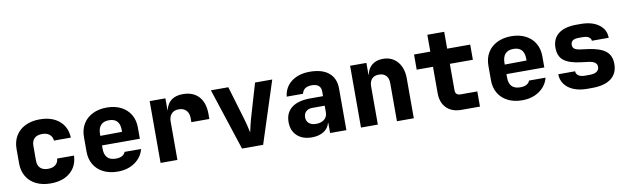

<svg xmlns="http://www.w3.org/2000/svg" viewBox="-44 -1187 5488 1683"><g transform="rotate(-10 2700.0 -345.0)"><path d="M60 -210V-340Q60 -406 90 -456Q120 -506 175 -533Q230 -560 303 -560Q412 -560 477 -505Q542 -450 546 -355H396Q393 -390 368.5 -410Q344 -430 303 -430Q258 -430 234 -407Q210 -384 210 -340V-210Q210 -166 234 -143Q258 -120 303 -120Q344 -120 368.5 -139.5Q393 -159 396 -195H546Q542 -100 477 -45Q412 10 303 10Q230 10 175 -17Q120 -44 90 -94Q60 -144 60 -210Z M1140 -240H803V-210Q803 -105 903 -105Q938 -105 959.5 -117Q981 -129 988 -150H1135Q1117 -78 1053.5 -34Q990 10 901 10Q828 10 773.5 -17.5Q719 -45 689.5 -94.5Q660 -144 660 -210V-340Q660 -406 689.5 -455.5Q719 -505 773.5 -532.5Q828 -560 901 -560Q973 -560 1027 -532.5Q1081 -505 1110.5 -455.5Q1140 -406 1140 -340ZM803 -325 997 -327V-342Q997 -447 901 -447Q852 -447 827.5 -419.5Q803 -392 803 -340Z M1770 -350V-305H1610V-340Q1610 -385 1586 -410Q1562 -435 1520 -435Q1478 -435 1455 -410Q1432 -385 1432 -340V0H1282V-550H1422V-445H1424Q1437 -502 1476 -531Q1515 -560 1578 -560Q1669 -560 1719.5 -505Q1770 -450 1770 -350Z M2007 0 1827 -550H1982L2074 -241Q2088 -193 2102 -127Q2116 -192 2129 -240L2220 -550H2373L2195 0Z M2936 -370V0H2791V-90H2788Q2776 -43 2733.5 -16.5Q2691 10 2629 10Q2546 10 2497.5 -35Q2449 -80 2449 -157Q2449 -240 2506.5 -284.5Q2564 -329 2672 -329H2786V-370Q2786 -440 2704 -440Q2667 -440 2645 -424.5Q2623 -409 2617 -380H2472Q2481 -463 2544.5 -511.5Q2608 -560 2708 -560Q2818 -560 2877 -510.5Q2936 -461 2936 -370ZM2786 -185V-244H2675Q2640 -244 2619.5 -224.5Q2599 -205 2599 -173Q2599 -139 2622 -119.5Q2645 -100 2685 -100Q2731 -100 2758.5 -123Q2786 -146 2786 -185Z M3536 -355V0H3386V-340Q3386 -383 3363.5 -406.5Q3341 -430 3300 -430Q3260 -430 3238 -406.5Q3216 -383 3216 -340V0H3066V-550H3211V-445H3214Q3224 -499 3262 -529.5Q3300 -560 3359 -560Q3439 -560 3487.5 -504Q3536 -448 3536 -355Z M3960 0Q3876 0 3828 -48Q3780 -96 3780 -180V-415H3635V-550H3780V-700H3930V-550H4135V-415H3930V-180Q3930 -158 3941.5 -146.5Q3953 -135 3975 -135H4125V0Z M4740 -240H4403V-210Q4403 -105 4503 -105Q4538 -105 4559.5 -117Q4581 -129 4588 -150H4735Q4717 -78 4653.5 -34Q4590 10 4501 10Q4428 10 4373.5 -17.5Q4319 -45 4289.5 -94.5Q4260 -144 4260 -210V-340Q4260 -406 4289.5 -455.5Q4319 -505 4373.5 -532.5Q4428 -560 4501 -560Q4573 -560 4627 -532.5Q4681 -505 4710.5 -455.5Q4740 -406 4740 -340ZM4403 -325 4597 -327V-342Q4597 -447 4501 -447Q4452 -447 4427.5 -419.5Q4403 -392 4403 -340Z M5077 10Q5010 10 4958.5 -11Q4907 -32 4878.5 -71Q4850 -110 4850 -160H5000Q5000 -136 5021 -121.5Q5042 -107 5077 -107H5121Q5162 -107 5183.5 -122Q5205 -137 5205 -164Q5205 -189 5186 -202.5Q5167 -216 5127 -221L5063 -229Q4959 -242 4912.5 -279.5Q4866 -317 4866 -392Q4866 -473 4921.5 -516.5Q4977 -560 5082 -560H5120Q5220 -560 5280.5 -516Q5341 -472 5341 -398H5191Q5191 -418 5171.5 -430.5Q5152 -443 5120 -443H5082Q5045 -443 5028 -430.5Q5011 -418 5011 -393Q5011 -370 5026 -358Q5041 -346 5076 -341L5145 -332Q5251 -318 5300.5 -279Q5350 -240 5350 -164Q5350 -80 5291.5 -35Q5233 10 5121 10Z"/></g></svg>

Font: JetBrains Mono Extra Bold
Style: Regular
Weight: 800
Monospace: yes
Designer: Philipp Nurullin, Konstantin Bulenkov
Foundry: JetBrains
Version: 2.002